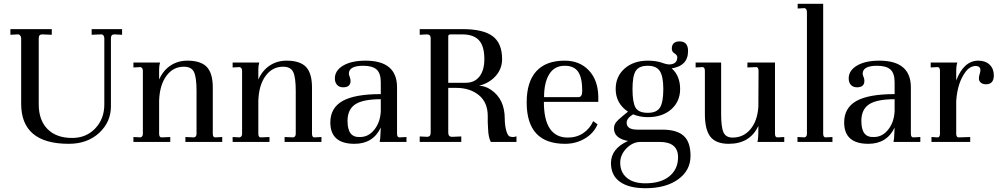

<svg xmlns="http://www.w3.org/2000/svg" viewBox="-20 -751 5293 1016"><path d="M344 10Q92 10 92 -202V-548Q92 -557 86.5 -563.5Q81 -570 73 -569L35 -567V-597H254V-567L205 -569H203Q185 -569 185 -549V-199Q185 -115 231.5 -68Q278 -21 362 -21Q436 -21 484 -71.5Q532 -122 532 -198V-548Q532 -558 527 -564Q522 -570 514 -569L465 -567V-597H626V-567L587 -569H585Q567 -569 567 -549V-189Q567 -105 504.5 -47.5Q442 10 344 10Z M686 0V-26L723 -24Q736 -27 736 -43V-376Q736 -393 723 -396L686 -394V-420H827Q822 -403 822 -385V-330Q843 -378 882 -404Q921 -430 972 -430Q1043 -430 1074.5 -396.5Q1106 -363 1106 -288V-43Q1106 -24 1119 -24L1156 -26V0H961V-26L1007 -24Q1020 -27 1020 -43V-270Q1020 -342 1006.5 -370Q993 -398 953 -398Q896 -398 860.5 -349.5Q825 -301 822 -219V-43Q822 -24 835 -24L881 -26V0Z M1211 0V-26L1248 -24Q1261 -27 1261 -43V-376Q1261 -393 1248 -396L1211 -394V-420H1352Q1347 -403 1347 -385V-330Q1368 -378 1407 -404Q1446 -430 1497 -430Q1568 -430 1599.5 -396.5Q1631 -363 1631 -288V-43Q1631 -24 1644 -24L1681 -26V0H1486V-26L1532 -24Q1545 -27 1545 -43V-270Q1545 -342 1531.5 -370Q1518 -398 1478 -398Q1421 -398 1385.5 -349.5Q1350 -301 1347 -219V-43Q1347 -24 1360 -24L1406 -26V0Z M1856 10Q1728 10 1728 -103Q1728 -180 1792.5 -216.5Q1857 -253 1995 -253V-316Q1995 -363 1973 -383Q1951 -403 1902 -403Q1826 -403 1826 -361Q1826 -355 1831 -343Q1835 -334 1835 -323Q1835 -289 1796 -289Q1775 -289 1763.5 -302Q1752 -315 1752 -336Q1752 -378 1796 -404Q1840 -430 1914 -430Q2081 -430 2081 -289V-43Q2081 -24 2094 -24L2131 -26V0H1989Q1993 -17 1993 -37L1995 -76Q1954 10 1856 10ZM1886 -26Q1930 -26 1961 -65Q1992 -104 1995 -162V-226Q1901 -226 1860 -199Q1819 -172 1819 -111Q1819 -66 1835.5 -45Q1852 -24 1886 -26Z M2201 0V-29L2240 -27Q2259 -27 2259 -49V-548Q2259 -570 2237 -569L2201 -567V-597H2426Q2537 -597 2587 -559.5Q2637 -522 2637 -438Q2637 -388 2604 -350Q2571 -312 2515 -297Q2547 -297 2578 -276Q2651 -227 2651 -122Q2651 -89 2659 -59.5Q2667 -30 2680 -28Q2688 -26 2694 -26Q2706 -26 2713 -30V0H2577Q2564 -27 2563 -66Q2561 -100 2561 -104V-137Q2561 -209 2514 -247.5Q2467 -286 2394 -286H2352V-49Q2352 -27 2372 -27L2421 -29V0ZM2352 -313H2445Q2491 -313 2517 -346Q2543 -379 2543 -438Q2543 -507 2514.5 -538Q2486 -569 2426 -569H2364Q2352 -569 2352 -559Z M2970 10Q2767 10 2767 -209Q2767 -318 2818 -374Q2869 -430 2968 -430Q3047 -430 3095.5 -379Q3144 -328 3146 -241V-212H2858Q2858 -24 2984 -23Q3032 -23 3067 -47Q3102 -71 3119 -110L3142 -93Q3122 -46 3075 -18Q3028 10 2970 10ZM2859 -237H3041Q3061 -237 3061 -270Q3061 -339 3039.5 -371Q3018 -403 2968 -403Q2914 -403 2886.5 -358.5Q2859 -314 2859 -237Z M3396 245Q3308 245 3260.5 211Q3213 177 3213 112Q3213 36 3303 -5Q3229 -19 3229 -71Q3229 -89 3239 -102.5Q3249 -116 3276 -138L3303 -160Q3238 -204 3238 -280Q3238 -347 3285.5 -388.5Q3333 -430 3408 -430Q3490 -430 3534.5 -389.5Q3579 -349 3579 -280Q3579 -214 3532 -172.5Q3485 -131 3408 -131Q3366 -131 3330 -146Q3296 -125 3296 -102Q3296 -65 3352 -65H3485Q3561 -65 3597.5 -32.5Q3634 0 3634 74Q3634 151 3568.5 198Q3503 245 3396 245ZM3395 219Q3477 219 3522.5 181.5Q3568 144 3568 81Q3568 0 3470 0H3370Q3328 0 3295 34Q3262 68 3262 110Q3262 160 3296.5 189.5Q3331 219 3395 219ZM3408 -154Q3455 -154 3472.5 -182Q3490 -210 3490 -280Q3490 -347 3471.5 -375Q3453 -403 3408 -403Q3362 -403 3344.5 -376.5Q3327 -350 3327 -280Q3327 -211 3342.5 -182.5Q3358 -154 3408 -154ZM3526 -388 3489 -417Q3520 -405 3542 -413.5Q3564 -422 3564 -448Q3564 -459 3550 -468Q3535 -477 3535 -493Q3535 -532 3576 -532Q3621 -532 3621 -481Q3621 -399 3526 -388Z M3836 10Q3769 10 3739.5 -27Q3710 -64 3710 -148V-376Q3710 -396 3697 -396L3661 -394V-420H3796V-148Q3796 -78 3808.5 -50.5Q3821 -23 3857 -23Q3914 -23 3951 -67Q3988 -111 3993 -186L3994 -375Q3994 -396 3982 -396L3935 -394V-420H4081V-43Q4081 -24 4094 -24L4130 -26V0H3988Q3993 -13 3993 -72V-85Q3949 10 3836 10Z M4200 0V-26L4237 -24Q4250 -27 4250 -43V-687Q4250 -704 4238 -708L4201 -706V-731H4336V-43Q4336 -24 4349 -24L4385 -26V0Z M4575 10Q4447 10 4447 -103Q4447 -180 4511.5 -216.5Q4576 -253 4714 -253V-316Q4714 -363 4692 -383Q4670 -403 4621 -403Q4545 -403 4545 -361Q4545 -355 4550 -343Q4554 -334 4554 -323Q4554 -289 4515 -289Q4494 -289 4482.5 -302Q4471 -315 4471 -336Q4471 -378 4515 -404Q4559 -430 4633 -430Q4800 -430 4800 -289V-43Q4800 -24 4813 -24L4850 -26V0H4708Q4712 -17 4712 -37L4714 -76Q4673 10 4575 10ZM4605 -26Q4649 -26 4680 -65Q4711 -104 4714 -162V-226Q4620 -226 4579 -199Q4538 -172 4538 -111Q4538 -66 4554.5 -45Q4571 -24 4605 -26Z M4909 0V-26L4941 -24Q4954 -24 4954 -43V-376Q4954 -396 4941 -396L4905 -394V-420H5046Q5040 -404 5040 -374V-325Q5080 -430 5157 -430Q5195 -430 5217 -408.5Q5239 -387 5239 -352Q5239 -305 5197 -305Q5182 -305 5171 -313Q5160 -321 5160 -336Q5160 -347 5164 -359Q5168 -371 5168 -380Q5168 -400 5145 -402Q5114 -402 5091 -373Q5046 -314 5040 -216V-43Q5040 -24 5053 -24L5114 -26V0Z"/></svg>

Font: UnnaRegular
Style: Regular
Weight: 400
Designer: Jorge de Buen Unna
Foundry: Omnibus-Type
Version: Version 2.008;hotconv 1.0.109;makeotfexe 2.5.65596